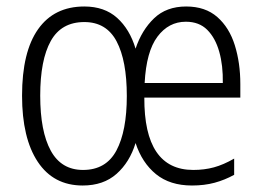

<svg xmlns="http://www.w3.org/2000/svg" viewBox="-20 -562 809 592"><path d="M554 -542Q613 -542 650 -509.5Q687 -477 704 -422.5Q721 -368 721 -303V-261H425Q424 -38 576 -38Q610 -38 639.5 -46Q669 -54 702 -73V-23Q673 -7 641.5 1.5Q610 10 572 10Q504 10 461 -25Q418 -60 398 -121Q380 -62 339.5 -26Q299 10 235 10Q145 10 96.5 -63Q48 -136 48 -267Q48 -402 97.5 -472Q147 -542 240 -542Q302 -542 341 -507Q380 -472 398 -412Q417 -469 455 -505.5Q493 -542 554 -542ZM553 -495Q500 -495 465.5 -449Q431 -403 426 -306H667Q668 -360 656 -402.5Q644 -445 619 -470Q594 -495 553 -495ZM240 -494Q169 -494 136.5 -435.5Q104 -377 104 -267Q104 -157 136.5 -97.5Q169 -38 236 -38Q307 -38 339 -98Q371 -158 371 -266Q371 -375 339.5 -434.5Q308 -494 240 -494Z"/></svg>

Font: Noto Sans Gujarati UI Condensed Light
Style: Regular
Weight: 300
Width: 3
Designer: Jelle Bosma - Monotype Design Team, Universal Thirst
Foundry: Monotype Imaging Inc.
Version: Version 2.106; ttfautohint (v1.8.4.7-5d5b)